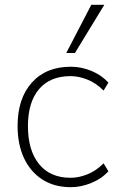

<svg xmlns="http://www.w3.org/2000/svg" viewBox="-20 -769 495 797"><path d="M274 8Q205 8 155.5 -24Q106 -56 79.5 -113Q53 -170 53 -246Q53 -360 112 -426Q171 -492 274 -492Q318 -492 360 -474.5Q402 -457 430 -426L410 -393Q378 -425 342 -439Q306 -453 273 -453Q188 -453 142 -399Q96 -345 96 -245Q96 -145 142 -88Q188 -31 273 -31Q306 -31 342 -45Q378 -59 410 -91L430 -58Q402 -27 359 -9.5Q316 8 274 8ZM255 -549 359 -749H413L291 -549Z"/></svg>

Font: Nunito Sans ExtraLight
Style: Regular
Weight: 200
Designer: Vernon Adams
Foundry: Vernon Adams
Version: Version 3.006; ttfautohint (v1.8.3)